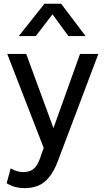

<svg xmlns="http://www.w3.org/2000/svg" viewBox="-20 -777 556 1022"><path d="M110.5 224.5Q86.5 224.5 63 218.8Q39.5 213 15.5 198.5L37 119Q52.5 129 70.5 134Q88.5 139 102.5 139Q139.5 139 160 121Q180.5 103 193 66L212.5 10L18.5 -490H119.5L264.5 -95L406 -490H503.5L289 78Q267 136 240.2 167.8Q213.5 199.5 181.5 212Q149.5 224.5 110.5 224.5ZM80 -585 216.5 -757H305.5L435.5 -585H344L259.5 -701L170.5 -585Z"/></svg>

Font: Geologica Roman Light
Style: Regular
Weight: 300
Designer: Sindre Bremnes, Frode Helland
Foundry: Monokrom Skriftforlag AS
Version: Version 1.010;gftools[0.9.28]